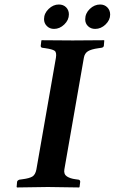

<svg xmlns="http://www.w3.org/2000/svg" viewBox="-20 -823 505 845"><path d="M355 -737.8Q355 -764.2 375.2 -783.7Q395.5 -803.2 420.9 -803.2Q439.9 -803.2 452.4 -790.5Q464.8 -777.8 464.8 -758.8Q464.8 -734.9 444.6 -715.3Q424.3 -695.8 398.9 -695.8Q379.9 -695.8 367.4 -707.8Q355 -719.7 355 -737.8ZM173.8 -738.8Q173.8 -764.2 194.1 -783.7Q214.4 -803.2 238.8 -803.2Q258.8 -803.2 271 -790.8Q283.2 -778.3 283.2 -759.8Q283.2 -734.9 262.9 -715.3Q242.7 -695.8 217.8 -695.8Q198.7 -695.8 186.3 -708.3Q173.8 -720.7 173.8 -738.8ZM263.2 -77.1Q259.8 -56.2 274.4 -46.6Q289.1 -37.1 312 -34.2L326.2 -32.2Q333 -30.3 333 -22.9L330.1 0L328.1 2Q227.1 0 190.9 0L55.2 2L53.2 0L55.2 -22.9Q56.2 -28.8 64.9 -32.2L79.1 -34.2Q109.4 -38.1 122.6 -46.1Q135.7 -54.2 140.1 -77.1L226.1 -568.8Q230 -592.8 220.2 -599.6Q210.4 -606.4 180.2 -610.8L166 -612.8Q159.2 -614.3 159.2 -621.1L162.1 -645L164.1 -646Q261.2 -645 299.8 -645L437 -646L439 -645L437 -621.1Q435.5 -614.3 426.8 -612.8L413.1 -610.8Q381.3 -606.4 366.9 -597.4Q352.5 -588.4 349.1 -568.8Z"/></svg>

Font: Linux Libertine
Style: Bold Italic
Weight: 700
Italic angle: -11.5°
Designer: Philipp H. Poll
Foundry: Philipp H. Poll
Version: Version 4.0.5